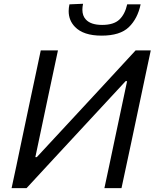

<svg xmlns="http://www.w3.org/2000/svg" viewBox="-20 -974 800 994"><path d="M40 0Q52.5 -59.5 64.5 -114Q76 -169 90 -236L140 -473Q154.5 -541 166.5 -597Q178.5 -653 191 -713H280Q267.5 -654 255.5 -598Q243.5 -542 229 -473.5L163 -160.5H170.5L369.5 -375Q445 -456.5 522.8 -540.5Q600.5 -624.5 682 -713H760.5Q748 -654.5 736 -598Q724 -541 709.5 -472.5L659.5 -236Q645 -169 633.5 -114.5Q622 -59.5 609 0H520.5Q533 -59.5 545 -114.5Q556.5 -169.5 570.5 -235.5L638 -554H630.5L428 -335.5Q336 -236 261.2 -155.5Q186.5 -75 117.5 0ZM506 -789.5Q411.5 -789.5 368 -835Q335.5 -868.5 335.5 -916.5Q335.5 -933 339.5 -951.5L410 -954.5Q406.5 -938 406.5 -924Q406.5 -892 424.5 -873Q450 -845 509 -845Q568.5 -845 597.8 -872.5Q627 -900 638.5 -951.5H708Q692.5 -877.5 647 -833.5Q601.5 -789.5 506 -789.5Z"/></svg>

Font: Heraclito
Style: Italic
Weight: 400
Italic angle: -12°
Designer: Kostas Bartsokas (font) & Cristiano Sobral (main changes)
Foundry: Kostas Bartsokas (font) & Cristiano Sobral (main changes)
Version: Version 1.00;July 8, 2020;FontCreator 13.0.0.2655 64-bit